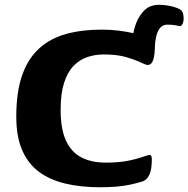

<svg xmlns="http://www.w3.org/2000/svg" viewBox="-20 -777 795 810"><path d="M401 13Q320.9 13 255.7 -2.5Q190.5 -18 144.3 -52.2Q98.1 -86.5 73.4 -143.8Q48.7 -201.1 48.7 -284.1Q48.7 -389.9 73.7 -460.4Q98.8 -531 146 -573.3Q193.2 -615.7 259.3 -633.8Q325.5 -652 408.2 -652Q447 -652 480.4 -647.8Q513.8 -643.6 542.5 -637.1Q546.5 -657.9 553.5 -677.1Q560.6 -696.3 571.3 -712Q592.6 -741.8 612.1 -749.3Q631.5 -756.7 647.7 -756.7Q676.4 -756.7 701.2 -751Q726 -745.2 739 -737.5Q748.3 -732.2 751.6 -722.1Q754.8 -711.9 754.8 -697.8Q754.8 -686.6 750.4 -676.7Q746 -666.8 738.8 -666.8Q736.3 -666.8 732.2 -667.9Q728.1 -669 722.3 -670Q713.1 -671.7 704.7 -672.4Q696.4 -673 685.9 -673Q660.9 -673 647.7 -647.7Q634.6 -622.3 633.4 -577.1Q633.4 -569.4 631.9 -551.8Q630.4 -534.2 624.2 -518.9Q618 -503.6 603.5 -502.9Q595.2 -502.9 572.6 -514Q550 -525.1 511.9 -536.2Q473.8 -547.3 416.4 -547.3Q381.3 -547.3 348.7 -536.3Q316 -525.4 290.5 -499.2Q265 -473.1 250.4 -427.7Q235.8 -382.4 235.8 -313.7Q235.8 -234.1 257.7 -185.1Q279.6 -136.1 322.4 -113.5Q365.1 -90.9 426.5 -90.9Q474.6 -90.9 513 -97.5Q551.4 -104.1 590 -117.8Q606.7 -123.5 611.5 -123.5Q620.5 -123.5 620.5 -105Q620.5 -61.8 610.1 -39.6Q599.7 -17.4 581.1 -11.6Q556 -3.6 529.3 2Q502.6 7.6 471.6 10.3Q440.7 13 401 13Z"/></svg>

Font: Briem Hand Thin
Style: Regular
Weight: 100
Designer: Gunnlaugur SE Briem, Eben Sorkin
Foundry: Sorkin Type Co.
Version: Version 1.003